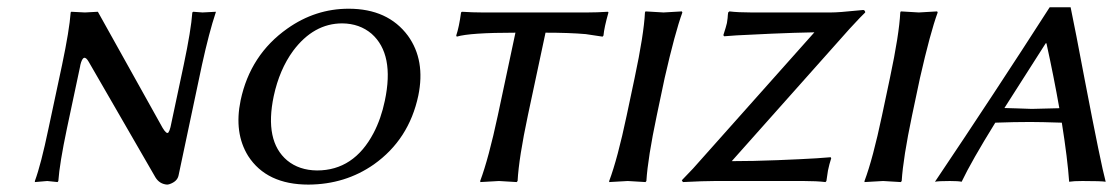

<svg xmlns="http://www.w3.org/2000/svg" viewBox="-20 -494 3056 524"><path d="M149.4 -316.9Q169.4 -412.1 172.9 -460L174.3 -461.9Q176.3 -461.9 211.9 -460Q211.9 -460 247.1 -461.9L423.8 -145Q434.6 -127 439.5 -132.3Q442.9 -137.2 445.3 -147L481.4 -316.9Q501.5 -412.1 504.9 -460L507.3 -461.9Q509.3 -461.9 532.7 -460L569.3 -461.9L568.8 -460Q550.8 -406.2 531.2 -316.9L467.3 -15.1Q463.9 1 443.4 8.3Q439 9.8 436 9.8Q415.5 8.3 404.3 -9.8L222.2 -325.2Q207.5 -351.1 199.2 -316.4Q198.7 -314.5 198.7 -313L162.6 -143.1Q142.6 -47.9 139.2 0L137.2 2.9Q135.3 2.9 108.9 0L75.2 2.9V0Q91.8 -44.9 112.3 -143.1Z M914.1 -430.2Q835.9 -430.2 779.8 -355Q742.7 -304.2 727.1 -231.9Q701.2 -108.9 763.7 -56.2Q796.4 -29.3 845.2 -28.8Q945.8 -28.8 999.5 -130.9Q1020 -169.9 1030.3 -219.2Q1057.1 -346.2 994.1 -401.9Q961.4 -429.7 914.1 -430.2ZM1121.6 -232.9Q1096.2 -113.3 1000.5 -45.4Q922.4 9.3 821.8 9.8Q707.5 9.8 657.2 -68.4Q618.2 -131.3 636.7 -220.2Q663.1 -344.7 764.2 -416Q840.8 -470.2 931.6 -470.2Q1038.6 -470.2 1093.3 -396.5Q1141.6 -329.6 1121.6 -232.9Z M1386.7 -404.8Q1262.2 -404.8 1226.6 -394L1225.1 -397Q1232.9 -419.9 1238.3 -460L1240.7 -461.9Q1270.5 -460 1295.4 -460H1583.5Q1608.9 -460 1639.2 -461.9L1640.6 -460Q1628.9 -418.9 1627 -397L1624.5 -394Q1624.5 -394 1578.6 -400.9Q1533.7 -404.8 1468.8 -404.8L1420.9 -180.2Q1396 -63 1392.6 0L1390.1 2.9Q1388.2 2.9 1341.8 0L1291 2.9L1290.5 0Q1313.5 -61.5 1338.9 -180.2Z M1711.9 -280.8Q1737.3 -400.4 1740.2 -460L1741.7 -462.9Q1743.7 -462.9 1791 -460Q1791 -460 1840.8 -462.9L1842.3 -460Q1822.3 -405.3 1793.9 -280.8L1772.5 -179.2Q1748 -63 1744.1 0L1741.7 2.9Q1739.7 2.9 1693.4 0Q1693.4 0 1642.6 2.9V0Q1665.5 -61 1690.4 -179.2Z M1977.1 -54.2Q2034.7 -54.2 2102.3 -56.9Q2169.9 -59.6 2208.5 -62L2247.1 -64.9L2248.5 -62Q2243.2 -45.9 2239.7 -28.8Q2239.3 -25.4 2235.4 0L2232.9 2.9Q2209 0 2173.3 0H1931.2Q1900.4 0 1843.8 2.9L1840.8 -2Q1842.8 -3.9 1871.6 -34.2L2202.6 -405.8Q2147.9 -404.8 2086.2 -402.1Q2024.4 -399.4 1990.7 -397.5L1956.5 -395L1954.1 -397.9Q1961.9 -421.9 1963.9 -431.2Q1964.8 -436.5 1965.8 -444.8Q1966.3 -454.1 1967.3 -460L1970.7 -462.9Q1994.6 -460 2030.3 -460H2248Q2269.5 -460 2320.3 -465.3Q2334.5 -466.8 2336.4 -466.8Q2341.3 -465.3 2341.3 -460Q2333.5 -453.1 2298.3 -415Z M2408.7 -280.8Q2434.1 -400.4 2437 -460L2438.5 -462.9Q2440.4 -462.9 2487.8 -460Q2487.8 -460 2537.6 -462.9L2539.1 -460Q2519 -405.3 2490.7 -280.8L2469.2 -179.2Q2444.8 -63 2440.9 0L2438.5 2.9Q2436.5 2.9 2390.1 0Q2390.1 0 2339.4 2.9V0Q2362.3 -61 2387.2 -179.2Z M2696.3 -159.2Q2631.3 -54.2 2604.5 2Q2595.2 0 2572.3 0Q2541.5 0 2531.7 2Q2694.8 -240.7 2844.7 -474.1H2901.9Q2914.1 -416 2940.4 -276.4Q2984.9 -44.4 2997.6 2Q2985.4 0 2934.1 0Q2909.7 0 2897.9 2Q2893.6 -60.1 2877.9 -159.2Q2819.3 -161.1 2791.5 -161.1Q2748.5 -161.1 2696.3 -159.2ZM2871.1 -198.7Q2856 -284.7 2835.9 -376H2834Q2722.7 -201.7 2721.2 -199.2Q2731.4 -199.2 2755.4 -198.2Q2784.7 -197.3 2795.9 -196.8Q2828.6 -197.3 2871.1 -198.7Z"/></svg>

Font: Linux Biolinum Capitals O
Style: Italic Samll Caps
Weight: 400
Italic angle: -12°
Designer: Philipp H. Poll
Foundry: Philipp H. Poll
Version: Version 0.6.2